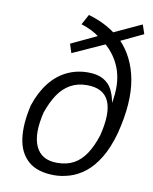

<svg xmlns="http://www.w3.org/2000/svg" viewBox="-82 -776 676 846"><g transform="rotate(10 256.0 -353.0)"><path d="M219 8Q143 8 102 -28Q61 -64 52.5 -128Q44 -192 64 -277Q84 -338 117 -380Q150 -422 193.5 -443Q237 -464 288 -464Q330 -464 356.5 -449Q383 -434 396.5 -407.5Q410 -381 415 -347H414Q431 -433 410 -496.5Q389 -560 334 -606L355 -605L200 -535L187 -575L310 -633L309 -624Q291 -638 269.5 -649Q248 -660 222 -668L247 -714Q285 -703 316 -687.5Q347 -672 374 -651H352L488 -714L502 -673L399 -624L397 -632Q462 -567 480.5 -466Q499 -365 463 -224Q444 -155 416 -109.5Q388 -64 355 -38.5Q322 -13 286.5 -2.5Q251 8 219 8ZM221 -48Q265 -48 296 -65Q327 -82 349.5 -116Q372 -150 388 -200Q414 -303 390.5 -355.5Q367 -408 293 -408Q251 -408 219 -390Q187 -372 164.5 -338.5Q142 -305 125 -256Q101 -157 126 -102.5Q151 -48 221 -48Z"/></g></svg>

Font: Nunito Sans 7pt Condensed Light
Style: Italic
Weight: 300
Width: 3
Italic angle: -9°
Designer: Vernon Adams
Foundry: Vernon Adams
Version: Version 3.101;gftools[0.9.27]